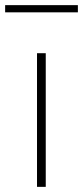

<svg xmlns="http://www.w3.org/2000/svg" viewBox="-64 -727 323 747"><path d="M114 0H80V-520H114ZM239 -679H-44V-707H239Z"/></svg>

Font: Raleway
Style: ExtraLight
Weight: 200
Designer: Matt McInerney, Pablo Impallari, Rodrigo Fuenzalida
Foundry: Matt McInerney, Pablo Impallari, Rodrigo Fuenzalida
Version: Version 2.001